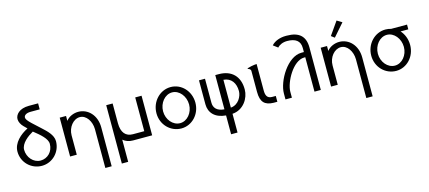

<svg xmlns="http://www.w3.org/2000/svg" viewBox="-66 -1366 4969 2225"><g transform="rotate(-15 2418.5 -253.5)"><path d="M392 -406 291 -499C249 -539 233 -561 233 -580C233 -604 257 -628 315 -628H423V-700H312C197 -700 145 -638 145 -584C145 -551 165 -515 189 -491L229 -451C140 -407 47 -326 47 -221C47 -90 152 11 280 11C407 11 510 -93 510 -224C510 -299 440 -362 392 -406ZM279 -400C355 -340 433 -275 433 -212C433 -119 365 -52 281 -52C196 -52 127 -130 127 -223C129 -300 214 -363 279 -400Z M982 225H1058V-242C1058 -389 961 -485 846 -485C790 -485 730 -460 698 -416V-475H622V-9H702V-241C702 -338 770 -421 848 -421C925 -421 981 -335 982 -241Z M1180 -475V225H1256V-41C1288 -14 1328 0 1374 0H1604V-475H1528V-70H1392C1308 -70 1257 -124 1257 -238V-475Z M1954 -485C1824 -485 1718 -373 1718 -233C1718 -95 1824 11 1954 11C2082 11 2186 -99 2186 -236C2186 -377 2082 -485 1954 -485ZM1955 -421C2040 -421 2110 -335 2110 -235C2110 -136 2040 -52 1955 -52C1868 -52 1798 -136 1798 -235C1798 -335 1868 -421 1955 -421Z M2293 -475V-188C2293 -86 2361 -11 2491 -1V225H2568V0C2703 -9 2778 -133 2778 -235V-238C2778 -391 2688 -485 2533 -485H2491V-74C2398 -81 2365 -130 2365 -186V-475ZM2568 -408C2662 -401 2708 -329 2708 -237V-234C2708 -176 2663 -81 2568 -74Z M2908 -171C2908 -49 2956 -2 3062 0H3106V-70H3061C3002 -70 2987 -111 2987 -167V-485C2961 -485 2870 -470 2870 -457C2886 -453 2908 -446 2908 -422Z M3204 -2H3281V-73C3281 -187 3404 -415 3539 -415H3552V-2H3628V-512C3628 -644 3559 -712 3408 -712H3396C3332 -712 3263 -690 3224 -645L3279 -604C3303 -632 3346 -651 3397 -651C3496 -651 3552 -612 3552 -526V-477H3522C3354 -477 3204 -222 3204 -73Z M4012 -732 3902 -575 3942 -545 4073 -695ZM4113 225H4189V-242C4189 -389 4092 -485 3977 -485C3921 -485 3861 -460 3829 -416V-475H3753V-9H3833V-241C3833 -338 3901 -421 3979 -421C4056 -421 4112 -335 4113 -241Z M4599 -475C4580 -481 4553 -485 4531 -485C4401 -485 4295 -373 4295 -233C4295 -95 4401 11 4531 11C4659 11 4763 -99 4763 -238C4763 -310 4737 -373 4696 -418H4789V-475ZM4532 -421C4617 -421 4687 -335 4687 -235C4687 -136 4617 -52 4532 -52C4445 -52 4375 -136 4375 -235C4375 -335 4445 -421 4532 -421Z"/></g></svg>

Font: Mint Spirit
Style: Regular
Weight: 400
Designer: HARENDAL Hirwen
Foundry: Arkandis Digital Foundry.
Version: Version 1.004;FFEdit